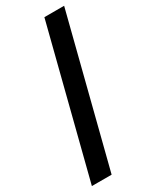

<svg xmlns="http://www.w3.org/2000/svg" viewBox="-259 -867 958 1179"><g transform="rotate(-30 220.0 -278.0)"><path d="M17 244 283 -800H423L157 244Z"/></g></svg>

Font: Noto Sans Malayalam ExtraBold
Style: Regular
Weight: 800
Designer: Jelle Bosma - Monotype Design Team
Foundry: Monotype Imaging Inc.
Version: Version 2.104; ttfautohint (v1.8.4.7-5d5b)